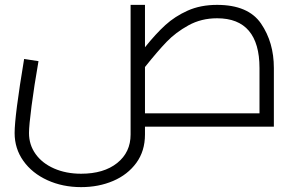

<svg xmlns="http://www.w3.org/2000/svg" viewBox="-20 -520 1222 788"><path d="M1104 -241V0H575V32Q575 100 539.5 148.5Q504 197 444.5 222.5Q385 248 313 248Q237 248 174.5 219.5Q112 191 76 140.5Q40 90 40 26Q40 -44 79 -278L138 -269Q120 -166 109.5 -85Q99 -4 99 26Q99 74 126 112Q153 150 202 171.5Q251 193 313 193Q406 193 461 149Q516 105 516 32V-500H575V-326Q619 -381 658.5 -417Q698 -453 750.5 -476.5Q803 -500 871 -500Q999 -500 1051.5 -423Q1104 -346 1104 -241ZM575 -55H1045V-241Q1045 -342 1001.5 -393.5Q958 -445 871 -445Q806 -445 753.5 -416Q701 -387 664 -348.5Q627 -310 575 -245Z"/></svg>

Font: Cairo Light
Style: Regular
Weight: 300
Designer: Mohamed Gaber, Accademia di Belle Arti di Urbino and others
Foundry: Kief Type Foundry, Accademia di Belle Arti di Urbino and others
Version: Version 3.011